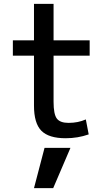

<svg xmlns="http://www.w3.org/2000/svg" viewBox="-20 -710 559 1000"><path d="M157 270 212 60H347L257 270ZM259 -500H447V-420H259V-180Q259 -115 276 -92.5Q293 -70 337 -70Q387 -70 427 -88L442 -10Q385 10 322 10Q234 10 195.5 -29Q157 -68 157 -160V-420H47V-500H157V-690H259Z"/></svg>

Font: Mplus 1p Medium
Style: Regular
Weight: 500
Version: Version 1.061